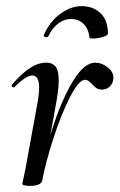

<svg xmlns="http://www.w3.org/2000/svg" viewBox="-20 -600 391 628"><path d="M292 -395Q313 -395 332 -380Q351 -365 351 -346Q351 -330 340.5 -318.5Q330 -307 314 -307Q303 -307 296 -311.5Q289 -316 281 -325Q276 -330 270.5 -334.5Q265 -339 258 -339Q238 -339 209 -282.5Q180 -226 154.5 -147Q129 -68 118 -9L108 -10Q124 -95 153 -184.5Q182 -274 218.5 -334.5Q255 -395 292 -395ZM53 1Q54 -5 59.5 -30Q65 -55 68 -74L104 -271Q108 -294 108 -313Q108 -353 86 -353Q65 -353 27 -315Q26 -314 24 -314Q21 -314 19 -317.5Q17 -321 19 -323Q51 -360 78 -377.5Q105 -395 131 -395Q152 -395 162 -382Q172 -369 172 -338Q172 -314 166 -276L118 -9Q116 -1 106 3.5Q96 8 79 8Q53 8 53 1ZM212 -538Q191 -538 171 -523.5Q151 -509 138 -481Q135 -478 132 -478Q128 -478 125 -480.5Q122 -483 123 -485Q143 -530 177.5 -555Q212 -580 247 -580Q284 -580 308.5 -557Q333 -534 333 -490Q333 -484 316 -479Q299 -474 284 -474Q273 -474 273 -477Q269 -507 252.5 -522.5Q236 -538 212 -538Z"/></svg>

Font: Cormorant Garamond Medium
Style: Italic
Weight: 500
Italic angle: -10°
Designer: Christian Thalmann (Catharsis Fonts)
Foundry: Catharsis Fonts
Version: Version 4.000